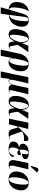

<svg xmlns="http://www.w3.org/2000/svg" viewBox="2098 -2956 1086 5323"><g transform="rotate(90 2641.5 -294.0)"><path d="M181 229H361L391 6C558 -6 688 -109 714 -295C738 -462 676 -550 537 -550C452 -550 395 -505 355 -371L248 -2C183 -19 173 -97 198 -278C216 -405 252 -500 288 -538L282 -549C144 -519 58 -411 40 -275C17 -113 74 -5 245 9ZM445 -410C458 -504 479 -540 521 -540C569 -540 584 -501 554 -287C524 -81 466 -18 392 -5Z M934 10C1029 10 1081 -53 1123 -154H1126C1137 -23 1159 10 1235 10C1287 10 1324 -10 1351 -31L1346 -39C1326 -24 1307 -14 1291 -14C1260 -14 1255 -46 1225 -248L1423 -536H1247L1175 -359H1172C1160 -510 1108 -548 1031 -548C919 -548 821 -454 793 -257C766 -65 837 10 934 10ZM981 -28C945 -28 926 -59 955 -270C985 -475 1021 -531 1066 -531C1109 -531 1145 -474 1152 -304C1084 -95 1030 -28 981 -28Z M1356 229H1529L1592 -122H1594C1591 -12 1634 12 1705 12C1812 12 1925 -82 1951 -271C1976 -453 1900 -546 1753 -546C1596 -546 1497 -432 1464 -274L1425 -86ZM1658 -5C1615 -5 1598 -75 1606 -179L1638 -328C1669 -476 1699 -537 1750 -537C1801 -537 1816 -470 1788 -272C1766 -115 1720 -5 1658 -5Z M1959 229H2132L2172 -27H2174C2183 0 2200 10 2230 10C2281 10 2314 -32 2335 -82H2338C2332 -8 2387 10 2439 10C2491 10 2527 -6 2562 -31L2558 -39C2534 -22 2514 -14 2501 -14C2485 -14 2471 -24 2483 -77L2592 -536H2419L2357 -235C2322 -64 2292 0 2236 0C2187 0 2175 -34 2209 -180L2292 -536H2119L2043 -157Z M2786 10C2881 10 2933 -53 2975 -154H2978C2989 -23 3011 10 3087 10C3139 10 3176 -10 3203 -31L3198 -39C3178 -24 3159 -14 3143 -14C3112 -14 3107 -46 3077 -248L3275 -536H3099L3027 -359H3024C3012 -510 2960 -548 2883 -548C2771 -548 2673 -454 2645 -257C2618 -65 2689 10 2786 10ZM2833 -28C2797 -28 2778 -59 2807 -270C2837 -475 2873 -531 2918 -531C2961 -531 2997 -474 3004 -304C2936 -95 2882 -28 2833 -28Z M3270 0H3427L3479 -217L3513 -250L3558 -97C3579 -26 3602 10 3696 10C3755 10 3798 -1 3839 -31L3835 -40C3814 -24 3795 -14 3778 -14C3750 -14 3740 -31 3721 -85L3625 -356C3685 -405 3768 -429 3886 -413C3904 -493 3887 -539 3831 -539C3781 -539 3750 -506 3661 -418L3484 -238L3555 -536H3381Z M4104 10C4258 10 4320 -46 4326 -95C4329 -120 4322 -146 4303 -156C4273 -49 4218 -1 4152 -1C4079 -1 4057 -58 4072 -143C4083 -209 4108 -249 4132 -274C4157 -251 4185 -230 4214 -230C4249 -230 4276 -254 4281 -284C4285 -306 4279 -320 4269 -328C4234 -328 4180 -311 4135 -287C4127 -313 4123 -358 4135 -427C4149 -505 4175 -540 4214 -540C4258 -540 4267 -488 4243 -359C4346 -362 4383 -401 4390 -442C4399 -491 4363 -549 4217 -549C4076 -549 3982 -492 3965 -399C3955 -339 3988 -300 4052 -282V-277C3975 -260 3919 -223 3905 -146C3889 -51 3953 10 4104 10Z M4602 -602 4754 -765 4756 -777C4713 -828 4647 -836 4625 -764L4579 -612ZM4550 10C4605 10 4643 -11 4670 -31L4666 -39C4648 -27 4628 -14 4606 -14C4558 -14 4569 -102 4584 -164L4673 -536H4500L4423 -160C4399 -39 4449 10 4550 10Z M4948 10C5172 10 5257 -197 5257 -335C5257 -485 5165 -546 5054 -546C4821 -546 4734 -344 4734 -202C4734 -59 4818 10 4948 10ZM4953 0C4913 0 4894 -34 4894 -129C4894 -301 4953 -536 5045 -536C5086 -536 5098 -503 5098 -405C5098 -245 5049 0 4953 0Z"/></g></svg>

Font: Noto Serif Display SemiCondensed ExtraBold
Style: Italic
Weight: 800
Width: 4
Italic angle: -12°
Designer: Monotype Design Team
Foundry: Monotype Imaging Inc.
Version: Version 2.009